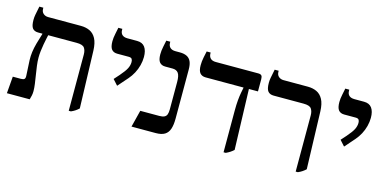

<svg xmlns="http://www.w3.org/2000/svg" viewBox="-65 -995 2717 1350"><g transform="rotate(15 1293.5 -320.0)"><path d="M475 7V-402Q475 -433 462 -451Q449 -469 405 -469H125Q97 -469 83.5 -486Q70 -503 70 -547Q70 -566 73.5 -584.5Q77 -603 86 -647H115V-640Q115 -617 129.5 -604.5Q144 -592 165 -592H403Q440 -592 468.5 -578.5Q497 -565 514 -533.5Q531 -502 533 -447L546 -29Q534 -18 521.5 -9.5Q509 -1 491 7ZM23 0 33 -123H92Q110 -123 117 -129.5Q124 -136 123 -153L117 -267Q116 -296 120 -326Q124 -356 133.5 -390.5Q143 -425 156 -466V-496H198V-469Q196 -460 192 -441.5Q188 -423 183.5 -398.5Q179 -374 176 -348Q173 -322 173 -300Q173 -273 177 -241.5Q181 -210 186.5 -177Q192 -144 196 -114.5Q200 -85 200 -62Q200 -45 197 -31Q194 -17 189 0Z M758 -251 722 -291 756 -329Q790 -368 801.5 -391.5Q813 -415 813 -438Q813 -453 807 -461Q801 -469 784 -469H701Q673 -469 659 -486.5Q645 -504 645 -545Q645 -559 646.5 -571Q648 -583 651.5 -600.5Q655 -618 661 -647H690V-640Q690 -616 703.5 -604Q717 -592 742 -592H812Q851 -592 869.5 -566.5Q888 -541 888 -495Q888 -465 880 -434Q872 -403 857 -375Q842 -347 822 -324Z M930 0 961 -123H1099Q1123 -123 1136 -129.5Q1149 -136 1154 -150Q1159 -164 1159 -187V-386Q1159 -432 1145.5 -450.5Q1132 -469 1103 -469H1050Q1023 -469 1008.5 -486Q994 -503 994 -543Q994 -558 995.5 -570.5Q997 -583 1000.5 -600.5Q1004 -618 1010 -647H1039V-641Q1039 -617 1052.5 -604.5Q1066 -592 1091 -592H1124Q1154 -592 1174.5 -582Q1195 -572 1205 -550Q1215 -528 1215 -491V-134Q1215 -88 1205 -58.5Q1195 -29 1171.5 -14.5Q1148 0 1106 0Z M1602 7V-295Q1602 -340 1605 -372.5Q1608 -405 1612.5 -428.5Q1617 -452 1620 -467V-469H1344Q1317 -469 1302.5 -486Q1288 -503 1288 -543Q1288 -558 1289.5 -571.5Q1291 -585 1294.5 -602.5Q1298 -620 1304 -647H1333V-641Q1333 -618 1346 -605Q1359 -592 1385 -592H1694Q1711 -592 1718 -584.5Q1725 -577 1725 -557V-469H1659L1673 -29Q1661 -18 1648 -9.5Q1635 -1 1618 7Z M2127 7V-402Q2127 -432 2114 -450.5Q2101 -469 2057 -469H1839Q1811 -469 1797 -486Q1783 -503 1783 -547Q1783 -566 1786.5 -584.5Q1790 -603 1799 -647H1828V-641Q1828 -617 1842.5 -604.5Q1857 -592 1878 -592H2055Q2092 -592 2120.5 -578.5Q2149 -565 2166 -533.5Q2183 -502 2185 -447L2198 -29Q2186 -18 2173.5 -9.5Q2161 -1 2143 7Z M2410 -251 2374 -291 2408 -329Q2442 -368 2453.5 -391.5Q2465 -415 2465 -438Q2465 -453 2459 -461Q2453 -469 2436 -469H2353Q2325 -469 2311 -486.5Q2297 -504 2297 -545Q2297 -559 2298.5 -571Q2300 -583 2303.5 -600.5Q2307 -618 2313 -647H2342V-640Q2342 -616 2355.5 -604Q2369 -592 2394 -592H2464Q2503 -592 2521.5 -566.5Q2540 -541 2540 -495Q2540 -465 2532 -434Q2524 -403 2509 -375Q2494 -347 2474 -324Z"/></g></svg>

Font: Noto Serif Hebrew Medium
Style: Regular
Weight: 500
Version: Version 2.003